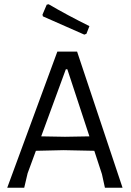

<svg xmlns="http://www.w3.org/2000/svg" viewBox="-20 -884 618 904"><path d="M182 -807 377 -721 387 -725 401 -761C332.3 -795 268.3 -829.3 209 -864L200 -862L180 -815ZM474 0H557L343 -641H250L14 0H94L110 -68L149 -174L279 -177L424 -174L460 -64ZM297 -558 401 -242 286 -240 174 -242 290 -558Z"/></svg>

Font: Alegreya Sans
Style: Regular
Weight: 400
Designer: Juan Pablo del Peral
Foundry: Huerta Tipografica
Version: Version 1.000;PS 001.000;hotconv 1.0.70;makeotf.lib2.5.58329